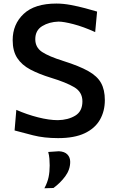

<svg xmlns="http://www.w3.org/2000/svg" viewBox="-20 -746 632 1053"><path d="M298.5 11.5Q221.5 11.5 161 -4Q100.5 -19.5 60 -30.5L69.5 -143.5Q127.5 -118 188.5 -102.5Q249.5 -87 297.5 -87Q353.5 -88 392.8 -111.8Q432 -135.5 432 -190Q432 -241.5 386.8 -268Q341.5 -294.5 261 -319Q194 -339.5 146.8 -364.5Q99.5 -389.5 74.5 -427.8Q49.5 -466 49.5 -526Q49.5 -613 109.8 -669.8Q170 -726.5 289.5 -726.5Q326.5 -726.5 368 -718.8Q409.5 -711 447.5 -700.8Q485.5 -690.5 512.5 -682.5L502 -570Q437 -599.5 383 -613.5Q329 -627.5 301 -627.5Q249.5 -626 211.5 -602.8Q173.5 -579.5 173.5 -531Q173.5 -486 210.5 -461.2Q247.5 -436.5 329 -411Q414.5 -384 464 -356.2Q513.5 -328.5 534.2 -291Q555 -253.5 555 -197Q555 -136.5 528 -89.2Q501 -42 444.5 -15.2Q388 11.5 298.5 11.5ZM223.5 286.5Q240.5 254.5 246.5 225.2Q252.5 196 252.5 161.5Q252.5 143 251 124.5Q249.5 106 244.5 87.5L303 83.5Q334 85 349.5 101Q365 117 365 141.5Q365 184 338 220.8Q311 257.5 273 285Z"/></svg>

Font: Commissioner Flair Medium
Style: Regular
Weight: 500
Designer: Kostas Bartsokas
Foundry: Kostas Bartsokas
Version: Version 1.000; ttfautohint (v1.8.3)